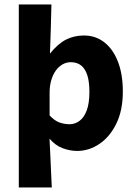

<svg xmlns="http://www.w3.org/2000/svg" viewBox="-20 -668 606 865"><path d="M64.7 176.7V-647.9H211.7Q210.9 -593.1 208.8 -536.6Q206.7 -480.1 205.1 -426.6Q241.1 -471.3 277.6 -489.7Q314 -508.1 358.4 -508.1Q411.1 -508.1 450.6 -476.9Q490.1 -445.7 511.8 -389Q533.4 -332.4 533.4 -255.9Q533.4 -170.8 504 -110.8Q474.5 -50.8 427.5 -19.4Q380.6 12 327.6 12Q295.7 12 262.7 -0.1Q229.7 -12.3 203.1 -43.3Q204.9 -5.2 206.7 31.6Q208.4 68.4 210 104.3Q211.7 140.2 213.3 176.7ZM293.3 -108.3Q317.7 -108.3 338.2 -123.4Q358.7 -138.4 370.8 -170.7Q382.8 -202.9 382.8 -254.2Q382.8 -298.8 373.6 -328.4Q364.3 -358 345.7 -372.9Q327.2 -387.8 298.7 -387.8Q279.3 -387.8 262 -378.1Q244.7 -368.3 231.7 -350.4Q218.7 -332.6 211.1 -307.2Q203.5 -281.9 203.5 -250.6V-148.1Q226 -123.8 248.4 -116Q270.8 -108.3 293.3 -108.3Z"/></svg>

Font: SourceSans3VF
Style: Regular
Weight: 200
Designer: Paul D. Hunt
Foundry: Adobe
Version: Version 3.052;hotconv 1.1.0;makeotfexe 2.6.0